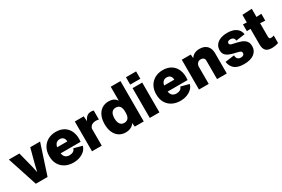

<svg xmlns="http://www.w3.org/2000/svg" viewBox="105 -2024 4792 3258"><g transform="rotate(-30 2501.5 -395.0)"><path d="M208 0 17 -584H223L275 -381Q288 -331 301 -277.5Q314 -224 327 -159Q341 -225 355 -278Q369 -331 382 -382L436 -584H629L438 0Z M944 10Q857 10 788 -25Q719 -60 679 -127Q639 -194 639 -290Q639 -383 677 -451Q715 -519 782.5 -556.5Q850 -594 940 -594Q1035 -594 1102.5 -551Q1170 -508 1202 -428Q1234 -348 1222 -236H831Q841 -179 871 -155.5Q901 -132 947 -132Q991 -132 1021 -150.5Q1051 -169 1059 -203L1221 -160Q1208 -109 1169 -71Q1130 -33 1072 -11.5Q1014 10 944 10ZM937 -453Q892 -453 866 -427.5Q840 -402 831 -355H1030Q1029 -403 1004 -428Q979 -453 937 -453Z M1309 0V-584H1484L1491 -484Q1517 -542 1549.5 -567Q1582 -592 1629 -592Q1657 -592 1680 -585V-409H1675Q1668 -412 1655 -414Q1642 -416 1624 -416Q1575 -416 1542.5 -395Q1510 -374 1500 -334V0Z M1724 -290Q1724 -383 1754.5 -451.5Q1785 -520 1841.5 -557Q1898 -594 1974 -594Q2027 -594 2067.5 -575Q2108 -556 2132 -515V-790H2323V0H2147L2138 -76Q2116 -34 2070 -12Q2024 10 1969 10Q1894 10 1839 -26.5Q1784 -63 1754 -130.5Q1724 -198 1724 -290ZM1918 -292Q1918 -219 1946 -181Q1974 -143 2026 -143Q2132 -143 2132 -281V-302Q2132 -441 2026 -441Q1973 -441 1945.5 -403Q1918 -365 1918 -292Z M2441 0V-584H2630V0ZM2436 -656V-800H2635V-656Z M3040 10Q2953 10 2884 -25Q2815 -60 2775 -127Q2735 -194 2735 -290Q2735 -383 2773 -451Q2811 -519 2878.5 -556.5Q2946 -594 3036 -594Q3131 -594 3198.5 -551Q3266 -508 3298 -428Q3330 -348 3318 -236H2927Q2937 -179 2967 -155.5Q2997 -132 3043 -132Q3087 -132 3117 -150.5Q3147 -169 3155 -203L3317 -160Q3304 -109 3265 -71Q3226 -33 3168 -11.5Q3110 10 3040 10ZM3033 -453Q2988 -453 2962 -427.5Q2936 -402 2927 -355H3126Q3125 -403 3100 -428Q3075 -453 3033 -453Z M3405 0V-584H3581L3587 -511Q3618 -555 3658 -574.5Q3698 -594 3756 -594Q3847 -594 3898.5 -542.5Q3950 -491 3950 -396V0H3759V-361Q3759 -396 3738.5 -413Q3718 -430 3683 -430Q3649 -430 3625 -406.5Q3601 -383 3596 -344V0Z M4287 10Q4163 10 4102 -41.5Q4041 -93 4030 -181L4210 -205Q4209 -162 4230.5 -138Q4252 -114 4295 -114Q4328 -114 4345 -128Q4362 -142 4362 -165Q4362 -188 4346 -199Q4330 -210 4299.5 -217.5Q4269 -225 4226 -235Q4176 -247 4134 -265Q4092 -283 4066.5 -315.5Q4041 -348 4041 -402Q4041 -462 4073 -505Q4105 -548 4163 -571Q4221 -594 4298 -594Q4377 -594 4429.5 -571.5Q4482 -549 4510.5 -511Q4539 -473 4544 -426L4368 -402Q4367 -440 4346 -456.5Q4325 -473 4292 -473Q4261 -473 4245 -461Q4229 -449 4229 -430Q4229 -400 4266.5 -390Q4304 -380 4369 -366Q4402 -358 4435.5 -346.5Q4469 -335 4496 -315.5Q4523 -296 4539.5 -265Q4556 -234 4556 -186Q4556 -98 4487 -44Q4418 10 4287 10Z M4831 10Q4749 10 4713 -29Q4677 -68 4677 -147V-455L4604 -451V-584L4677 -580V-729L4866 -739V-579L4964 -584V-451L4866 -456V-205Q4866 -172 4873 -160Q4880 -148 4908 -148Q4924 -148 4939 -152.5Q4954 -157 4962 -161V-14Q4941 -4 4903.5 3Q4866 10 4831 10Z"/></g></svg>

Font: BDO Grotesk Black
Style: Regular
Weight: 900
Designer: Deni Anggara
Foundry: Lokal Container
Version: Version 2.000